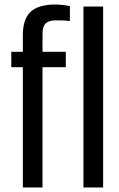

<svg xmlns="http://www.w3.org/2000/svg" viewBox="-20 -829 525 849"><path d="M81 0V-532H30V-600H81V-673Q81 -745 115.5 -777Q150 -809 225 -809Q240 -809 257.5 -807Q275 -805 289 -802V-736Q274 -738 258.5 -738.5Q243 -739 226 -739Q196 -739 182 -725.5Q168 -712 168 -679V-600H271V-532H168V0ZM349 0V-800H436V0Z"/></svg>

Font: Big Shoulders Display SemiBold
Style: Regular
Weight: 600
Designer: Patric King
Foundry: XO Type Co
Version: Version 1.000; ttfautohint (v1.8.2)